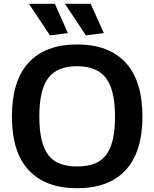

<svg xmlns="http://www.w3.org/2000/svg" viewBox="-20 -985 816 1015"><path d="M388 10Q220 10 131.5 -85.5Q43 -181 43 -369Q43 -558 131.5 -654Q220 -750 388 -750Q556 -750 644.5 -653.5Q733 -557 733 -369Q733 -182 644.5 -86Q556 10 388 10ZM388 -105Q441 -105 479 -119.5Q517 -134 541 -166Q565 -198 576.5 -248Q588 -298 588 -369Q588 -510 540 -572.5Q492 -635 388 -635Q335 -635 297.5 -620Q260 -605 235.5 -573Q211 -541 199.5 -490.5Q188 -440 188 -369Q188 -298 199.5 -248Q211 -198 235 -166Q259 -134 297 -119.5Q335 -105 388 -105ZM244 -798 133 -965H270L339 -810ZM434 -798 323 -965H459L529 -810Z"/></svg>

Font: Encode Sans Normal
Style: SemiBold
Weight: 600
Designer: Pablo Impallari, Andres Torresi
Foundry: Pablo Impallari, Andres Torresi
Version: Version 1.000; ttfautohint (v1.00) -l 8 -r 50 -G 200 -x 14 -